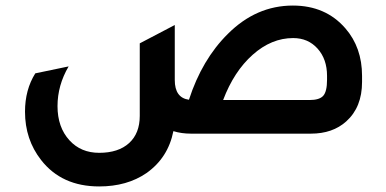

<svg xmlns="http://www.w3.org/2000/svg" viewBox="-20 -481 1388 691"><path d="M660 -122Q707 -267 800 -359Q902 -461 1034 -461Q1152 -461 1223 -379Q1283 -310 1283 -208V-186Q1283 -95 1226 -44Q1177 0 1099 0H667Q633 0 604 -9Q585 87 507 142Q437 190 337 190Q202 190 128 95Q70 21 70 -79Q70 -158 107 -217L227 -242Q187 -174 187 -99Q187 -23 230 24Q271 69 337 69Q406 69 444.5 34Q483 -1 483 -64V-325L609 -391V-193Q609 -129 660 -122ZM1157 -194V-208Q1157 -268 1123 -306Q1089 -344 1035 -344Q957 -344 889.5 -284Q822 -224 783 -121H1094Q1130 -121 1143.5 -136.5Q1157 -152 1157 -194Z"/></svg>

Font: Space Grotesk SemiBold
Style: Regular
Weight: 600
Designer: Florian Karsten
Foundry: Florian Karsten
Version: Version 2.000